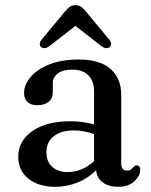

<svg xmlns="http://www.w3.org/2000/svg" viewBox="-20 -710 584 742"><path d="M50.5 -104.5Q50.5 -165 104.8 -203.2Q159 -241.5 253 -241.5Q278 -241.5 301.2 -238Q324.5 -234.5 343.5 -229V-356Q343.5 -397 321.5 -419Q299.5 -441 259.5 -441Q222.5 -441 203.2 -426Q184 -411 184 -390V-354Q184 -329.5 168 -316.5Q152 -303.5 124 -303.5Q99 -303.5 86 -316.2Q73 -329 73 -350.5Q73 -382 97.8 -411.8Q122.5 -441.5 169.8 -460.8Q217 -480 284.5 -480Q367 -480 407.8 -443Q448.5 -406 448.5 -344.5V-78.5Q448.5 -51 471 -51Q481 -51 486 -55Q491 -59 494.5 -63Q497.5 -66 500.5 -68.5Q503.5 -71 507.5 -71Q522 -71 522 -53.5Q522 -31 499.2 -9.5Q476.5 12 437 12Q400.5 12 377.5 -4.5Q354.5 -21 351.5 -52Q320.5 -21 279.2 -4.5Q238 12 193.5 12Q130 12 90.2 -19.2Q50.5 -50.5 50.5 -104.5ZM159.5 -122.5Q159.5 -84.5 182.2 -64.8Q205 -45 240 -45Q298.5 -45 343.5 -87.5V-192Q326 -198 306.5 -202Q287 -206 265.5 -206Q216.5 -206 188 -183.8Q159.5 -161.5 159.5 -122.5ZM170 -531Q152 -518 138.5 -528.5Q134 -532.5 133.8 -540Q133.5 -547.5 140.5 -556.5L230.5 -665Q240.5 -677 249.8 -683.5Q259 -690 272 -690Q285 -690 294 -683.5Q303 -677 312.5 -665L402.5 -556.5Q409.5 -547.5 409.2 -540Q409 -532.5 404.5 -528.5Q391 -518 373 -531L271.5 -610Z"/></svg>

Font: Fraunces 9pt S050
Style: Regular
Weight: 400
Version: Version 1.000; ttfautohint (v1.8.3)